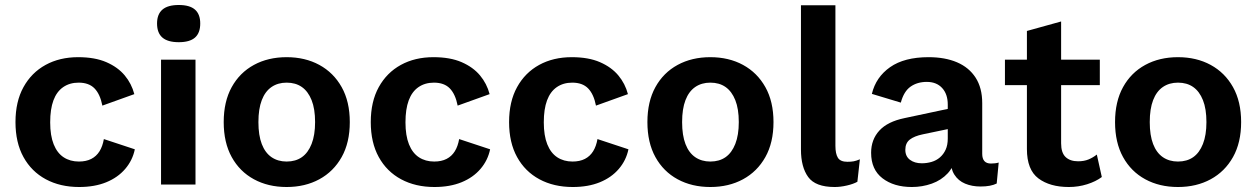

<svg xmlns="http://www.w3.org/2000/svg" viewBox="-20 -739 5033 769"><path d="M293 -510Q360 -510 406 -490Q452 -470 479.5 -437Q507 -404 518 -362L390 -316Q381 -362 358.5 -385Q336 -408 295 -408Q259 -408 233 -390Q207 -372 194 -337Q181 -302 181 -249Q181 -196 195 -161Q209 -126 235 -109Q261 -92 296 -92Q325 -92 345.5 -102.5Q366 -113 378.5 -133Q391 -153 396 -182L520 -141Q511 -97 481.5 -62.5Q452 -28 405.5 -9Q359 10 297 10Q221 10 163.5 -21Q106 -52 74 -110Q42 -168 42 -250Q42 -332 74 -390Q106 -448 162.5 -479Q219 -510 293 -510Z M763 -500V0H625V-500ZM696 -570Q652 -570 630.5 -588.5Q609 -607 609 -645Q609 -682 630.5 -700.5Q652 -719 696 -719Q740 -719 761 -700.5Q782 -682 782 -645Q782 -607 761 -588.5Q740 -570 696 -570Z M1128 -510Q1202 -510 1259 -479Q1316 -448 1348.5 -390Q1381 -332 1381 -250Q1381 -168 1348.5 -110Q1316 -52 1259 -21Q1202 10 1128 10Q1054 10 997 -21Q940 -52 908 -110Q876 -168 876 -250Q876 -332 908 -390Q940 -448 997 -479Q1054 -510 1128 -510ZM1128 -408Q1093 -408 1067.5 -390.5Q1042 -373 1028.5 -338Q1015 -303 1015 -250Q1015 -197 1028.5 -162Q1042 -127 1067.5 -109.5Q1093 -92 1128 -92Q1164 -92 1189 -109.5Q1214 -127 1228 -162.5Q1242 -198 1242 -250Q1242 -303 1228 -338Q1214 -373 1189 -390.5Q1164 -408 1128 -408Z M1716 -510Q1783 -510 1829 -490Q1875 -470 1902.5 -437Q1930 -404 1941 -362L1813 -316Q1804 -362 1781.5 -385Q1759 -408 1718 -408Q1682 -408 1656 -390Q1630 -372 1617 -337Q1604 -302 1604 -249Q1604 -196 1618 -161Q1632 -126 1658 -109Q1684 -92 1719 -92Q1748 -92 1768.5 -102.5Q1789 -113 1801.5 -133Q1814 -153 1819 -182L1943 -141Q1934 -97 1904.5 -62.5Q1875 -28 1828.5 -9Q1782 10 1720 10Q1644 10 1586.5 -21Q1529 -52 1497 -110Q1465 -168 1465 -250Q1465 -332 1497 -390Q1529 -448 1585.5 -479Q1642 -510 1716 -510Z M2270 -510Q2337 -510 2383 -490Q2429 -470 2456.5 -437Q2484 -404 2495 -362L2367 -316Q2358 -362 2335.5 -385Q2313 -408 2272 -408Q2236 -408 2210 -390Q2184 -372 2171 -337Q2158 -302 2158 -249Q2158 -196 2172 -161Q2186 -126 2212 -109Q2238 -92 2273 -92Q2302 -92 2322.5 -102.5Q2343 -113 2355.5 -133Q2368 -153 2373 -182L2497 -141Q2488 -97 2458.5 -62.5Q2429 -28 2382.5 -9Q2336 10 2274 10Q2198 10 2140.5 -21Q2083 -52 2051 -110Q2019 -168 2019 -250Q2019 -332 2051 -390Q2083 -448 2139.5 -479Q2196 -510 2270 -510Z M2825 -510Q2899 -510 2956 -479Q3013 -448 3045.5 -390Q3078 -332 3078 -250Q3078 -168 3045.5 -110Q3013 -52 2956 -21Q2899 10 2825 10Q2751 10 2694 -21Q2637 -52 2605 -110Q2573 -168 2573 -250Q2573 -332 2605 -390Q2637 -448 2694 -479Q2751 -510 2825 -510ZM2825 -408Q2790 -408 2764.5 -390.5Q2739 -373 2725.5 -338Q2712 -303 2712 -250Q2712 -197 2725.5 -162Q2739 -127 2764.5 -109.5Q2790 -92 2825 -92Q2861 -92 2886 -109.5Q2911 -127 2925 -162.5Q2939 -198 2939 -250Q2939 -303 2925 -338Q2911 -373 2886 -390.5Q2861 -408 2825 -408Z M3326 -718V-155Q3326 -123 3336 -107Q3346 -91 3374 -91Q3389 -91 3399.5 -93Q3410 -95 3424 -101L3414 -11Q3398 -2 3372 4Q3346 10 3323 10Q3246 10 3217 -30Q3188 -70 3188 -140V-718Z M3776 -320Q3776 -362 3753.5 -386.5Q3731 -411 3692 -411Q3654 -411 3627 -392Q3600 -373 3588 -328L3472 -363Q3488 -430 3545 -470Q3602 -510 3699 -510Q3765 -510 3813 -489.5Q3861 -469 3887.5 -428Q3914 -387 3914 -326V-123Q3914 -84 3949 -84Q3957 -84 3965.5 -85Q3974 -86 3980 -88L3972 -4Q3960 2 3944 5Q3928 8 3907 8Q3873 8 3845.5 -3.5Q3818 -15 3802.5 -39.5Q3787 -64 3787 -102V-110L3806 -114Q3802 -73 3776 -45Q3750 -17 3712 -3.5Q3674 10 3632 10Q3560 10 3514.5 -25Q3469 -60 3469 -127Q3469 -180 3502 -216Q3535 -252 3603 -266L3791 -306V-225L3676 -201Q3642 -194 3624 -180Q3606 -166 3606 -139Q3606 -113 3624.5 -99Q3643 -85 3672 -85Q3692 -85 3711 -90.5Q3730 -96 3744.5 -108.5Q3759 -121 3767.5 -139.5Q3776 -158 3776 -184Z M4230 -653V-165Q4230 -127 4248 -110Q4266 -93 4298 -93Q4322 -93 4340 -100.5Q4358 -108 4373 -120L4393 -30Q4369 -12 4334 -1Q4299 10 4261 10Q4185 10 4139 -24.5Q4093 -59 4093 -142V-615ZM4385 -500V-398H4005V-500Z M4698 -510Q4772 -510 4829 -479Q4886 -448 4918.5 -390Q4951 -332 4951 -250Q4951 -168 4918.5 -110Q4886 -52 4829 -21Q4772 10 4698 10Q4624 10 4567 -21Q4510 -52 4478 -110Q4446 -168 4446 -250Q4446 -332 4478 -390Q4510 -448 4567 -479Q4624 -510 4698 -510ZM4698 -408Q4663 -408 4637.5 -390.5Q4612 -373 4598.5 -338Q4585 -303 4585 -250Q4585 -197 4598.5 -162Q4612 -127 4637.5 -109.5Q4663 -92 4698 -92Q4734 -92 4759 -109.5Q4784 -127 4798 -162.5Q4812 -198 4812 -250Q4812 -303 4798 -338Q4784 -373 4759 -390.5Q4734 -408 4698 -408Z"/></svg>

Font: Kantumruy Pro SemiBold
Style: Regular
Weight: 600
Version: Version 1.002